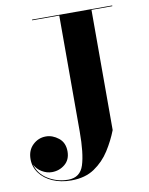

<svg xmlns="http://www.w3.org/2000/svg" viewBox="-87 -813 706 907"><g transform="rotate(-10 266.0 -360.0)"><path d="M130 -750H514.5V-746.5H414.5V-170Q396 -122 366.8 -76Q337.5 -30 292.8 0.2Q248 30.5 182 30.5Q131 30.5 92 13.2Q53 -4 30.8 -34Q8.5 -64 8.5 -101.5Q8.5 -144 35.2 -169.5Q62 -195 98 -195Q130 -195 158.5 -172.5Q187 -150 187 -108Q187 -68 160.2 -46Q133.5 -24 98 -24Q73 -24 49.8 -38.2Q26.5 -52.5 16 -74.5Q28 -29 71.5 -2.2Q115 24.5 167.5 24.5Q225 24.5 242.5 -30.5Q260 -85.5 260 -190V-746.5H130Z"/></g></svg>

Font: Bodoni* 48pt
Style: Bold
Weight: 700
Version: Version 2.3